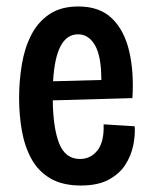

<svg xmlns="http://www.w3.org/2000/svg" viewBox="-20 -561 468 593"><path d="M230 12Q173 12 135.5 -10Q98 -32 77 -70.5Q56 -109 47.5 -157.5Q39 -206 39 -258Q39 -311 47.5 -362Q56 -413 76.5 -453Q97 -493 132.5 -517Q168 -541 222 -541Q288 -541 326 -504Q364 -467 379 -403Q394 -339 389 -258L143 -251Q144 -165 163 -117.5Q182 -70 227 -70Q260 -70 281 -96.5Q302 -123 300 -177L396 -171Q398 -144 391.5 -112Q385 -80 367 -52Q349 -24 315.5 -6Q282 12 230 12ZM221 -455Q152 -455 144 -310L293 -314Q293 -387 273.5 -421Q254 -455 221 -455Z"/></svg>

Font: Bricolage Grotesque 12pt Condensed Medium
Style: Regular
Weight: 500
Width: 3
Designer: Mathieu Triay
Foundry: Atelier Triay
Version: Version 1.001; ttfautohint (v1.8.4.7-5d5b);gftools[0.9.33.de